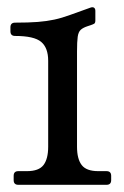

<svg xmlns="http://www.w3.org/2000/svg" viewBox="-20 -514 346 534"><path d="M194.2 -106Q194.2 -72 207.2 -55Q220.2 -38 253.2 -38H276.2Q289.2 -38 289.2 -25V-13Q289.2 0 276.2 0H31Q18 0 18 -13V-25Q18 -38 31 -38H55Q88 -38 101 -55Q114 -72 114 -106V-345Q114 -381 94.5 -397.5Q75 -414 22 -414Q9 -414 9 -427V-438Q9 -451 22 -451Q60 -451 85.2 -453Q110.5 -455 131.2 -459.5Q152 -464 175.1 -472.5Q198.2 -481 232.2 -493Q238.2 -495 241.8 -492.4Q245.2 -489.8 245.2 -483.8V-457Q245.2 -450 241.8 -448Q238.2 -446 232.2 -444L223.2 -441Q211 -437 204.5 -431.1Q198 -425.2 196.1 -411.6Q194.2 -398 194.2 -371Z"/></svg>

Font: Young Serif Light
Style: Regular
Weight: 300
Designer: Bastien Sozeau
Foundry: NBR — Bastien Sozeau
Version: Version 5.001